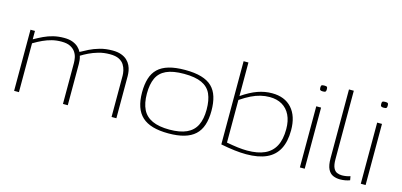

<svg xmlns="http://www.w3.org/2000/svg" viewBox="-66 -1172 3381 1614"><g transform="rotate(15 1624.5 -365.0)"><path d="M95 0V-532H134V-459Q173 -481 212 -499.5Q251 -518 294 -528.5Q337 -539 387 -539Q431 -539 461 -527.5Q491 -516 510.5 -498Q530 -480 541 -458Q571 -475 610 -494.5Q649 -514 698.5 -528Q748 -542 808 -542Q852 -542 883.5 -530.5Q915 -519 935 -500Q955 -481 966 -458Q977 -435 981 -411Q985 -387 985 -367V0H943V-359Q943 -379 937.5 -404Q932 -429 917.5 -452.5Q903 -476 873.5 -491Q844 -506 794 -506Q741 -506 696 -493Q651 -480 615 -462.5Q579 -445 552 -428Q558 -410 560 -392Q562 -374 562 -358V0H520V-356Q520 -376 515.5 -401Q511 -426 496 -449Q481 -472 452 -487.5Q423 -503 374 -503Q329 -503 290 -493Q251 -483 214 -466Q177 -449 137 -425V0Z M1137 -267Q1137 -336 1153 -388Q1169 -440 1204.5 -474Q1240 -508 1298 -525Q1356 -542 1439 -542Q1523 -542 1581 -525Q1639 -508 1674 -474Q1709 -440 1725 -388Q1741 -336 1741 -267Q1741 -195 1723.5 -142.5Q1706 -90 1669.5 -56.5Q1633 -23 1576 -6.5Q1519 10 1439 10Q1360 10 1303 -6.5Q1246 -23 1209.5 -56.5Q1173 -90 1155 -142.5Q1137 -195 1137 -267ZM1179 -267Q1179 -184 1205.5 -130Q1232 -76 1290 -49.5Q1348 -23 1439 -23Q1531 -23 1588.5 -49.5Q1646 -76 1672.5 -130Q1699 -184 1699 -267Q1699 -348 1675 -401.5Q1651 -455 1594 -481.5Q1537 -508 1439 -508Q1342 -508 1285 -481.5Q1228 -455 1203.5 -401.5Q1179 -348 1179 -267Z M1894 -16V-740H1936V-448Q2009 -498 2071 -520Q2133 -542 2196 -542Q2307 -542 2368.5 -473.5Q2430 -405 2430 -282Q2430 -183 2395.5 -118Q2361 -53 2291.5 -21.5Q2222 10 2116 10Q2069 10 2014.5 3.5Q1960 -3 1894 -16ZM1936 -43Q1989 -33 2034 -27.5Q2079 -22 2116 -22Q2208 -22 2268 -49.5Q2328 -77 2358 -134Q2388 -191 2388 -281Q2388 -352 2363.5 -402.5Q2339 -453 2293.5 -479.5Q2248 -506 2185 -506Q2145 -506 2106 -496.5Q2067 -487 2026 -467Q1985 -447 1936 -414Z M2603 -667Q2586 -667 2580 -672Q2574 -677 2574 -693Q2574 -709 2579.5 -713.5Q2585 -718 2603 -718Q2621 -718 2626 -713.5Q2631 -709 2631 -693Q2631 -677 2626 -672Q2621 -667 2603 -667ZM2582 0V-532H2624V0Z M2853 -740V-144Q2853 -95 2865 -69.5Q2877 -44 2897 -35.5Q2917 -27 2940 -27Q2958 -27 2976.5 -30Q2995 -33 3012 -39L3018 -5Q3000 2 2978 6Q2956 10 2933 10Q2900 10 2872 -2Q2844 -14 2827.5 -47Q2811 -80 2811 -142V-740Z M3133 -667Q3116 -667 3110 -672Q3104 -677 3104 -693Q3104 -709 3109.5 -713.5Q3115 -718 3133 -718Q3151 -718 3156 -713.5Q3161 -709 3161 -693Q3161 -677 3156 -672Q3151 -667 3133 -667ZM3112 0V-532H3154V0Z"/></g></svg>

Font: Georama Expanded ExtraLight
Style: Regular
Weight: 250
Width: 7
Designer: Jean-Baptiste Levee
Foundry: Production Type
Version: Version 1.001